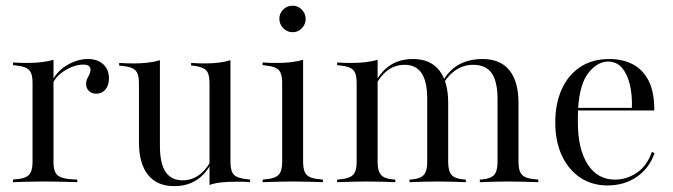

<svg xmlns="http://www.w3.org/2000/svg" viewBox="-20 -631 2332 665"><path d="M129 -2.4Q100.8 -2.4 76.2 -1.6Q51.6 -0.8 25 0V-8.9L38.7 -10.5Q68.5 -12.9 80.6 -25.8Q92.7 -38.7 92.7 -69.4V-206.5H165.3V-69.4Q165.3 -48.4 170.6 -36.3Q175.8 -24.2 187.9 -18.5Q200 -12.9 221 -10.5L247.6 -8.9V0Q227.4 -0.8 208.5 -1.2Q189.5 -1.6 170.2 -2Q150.8 -2.4 129 -2.4ZM92.7 -206.5V-345.2Q92.7 -375.8 81 -388.3Q69.4 -400.8 37.1 -404L25 -405.6V-414.5Q41.9 -413.7 52.8 -413.3Q63.7 -412.9 74.2 -412.9Q100.8 -412.9 124.2 -415.7Q147.6 -418.5 165.3 -424.2V-414.5V-206.5ZM313.7 -306.5Q297.6 -306.5 287.9 -316.1Q278.2 -325.8 278.2 -340.3Q278.2 -350.8 282.3 -358.5Q286.3 -366.1 289.9 -373.8Q293.5 -381.5 293.5 -389.5Q293.5 -407.3 268.5 -407.3Q249.2 -407.3 228.2 -398.8Q207.3 -390.3 190.3 -376.6Q173.4 -362.9 164.5 -346L163.7 -356.5Q181.5 -387.9 215.7 -407.3Q250 -426.6 284.7 -426.6Q317.7 -426.6 337.5 -408.5Q357.3 -390.3 357.3 -359.7Q357.3 -335.5 345.2 -321Q333.1 -306.5 313.7 -306.5Z M533.9 -412.9V-206.5H461.3V-343.5Q461.3 -374.2 449.6 -386.7Q437.9 -399.2 405.6 -402.4L392.7 -404V-412.9Q410.5 -412.1 421.4 -411.7Q432.3 -411.3 442.7 -411.3Q469.4 -411.3 492.7 -414.1Q516.1 -416.9 533.9 -422.6ZM533.9 -206.5V-125Q533.9 -64.5 553.6 -35.5Q573.4 -6.5 612.1 -6.5Q650 -6.5 678.2 -31.9Q706.5 -57.3 725 -104.8L726.6 -100Q707.3 -43.5 671.4 -14.9Q635.5 13.7 583.1 13.7Q524.2 13.7 492.7 -25.4Q461.3 -64.5 461.3 -137.9V-206.5ZM705.6 0V-206.5H778.2V-69.4Q778.2 -38.7 789.9 -26.2Q801.6 -13.7 833.9 -10.5L846 -8.9V0Q829 -1.6 818.1 -1.6Q807.3 -1.6 796.8 -1.6Q769.4 -1.6 746.4 0.8Q723.4 3.2 705.6 9.7ZM778.2 -412.9V-206.5H705.6V-343.5Q705.6 -375 694.4 -387.1Q683.1 -399.2 651.6 -403.2L641.9 -404V-412.9Q659.7 -412.1 669.8 -411.7Q679.8 -411.3 689.5 -411.3Q716.1 -411.3 738.3 -414.1Q760.5 -416.9 778.2 -422.6Z M957.3 -206.5V-345.2Q957.3 -375.8 945.6 -388.3Q933.9 -400.8 901.6 -404L889.5 -405.6V-414.5Q906.5 -413.7 917.3 -413.3Q928.2 -412.9 938.7 -412.9Q965.3 -412.9 988.7 -415.7Q1012.1 -418.5 1029.8 -424.2V-414.5V-206.5ZM993.5 -2.4Q965.3 -2.4 940.7 -1.6Q916.1 -0.8 889.5 0V-8.9L903.2 -10.5Q933.1 -12.9 945.2 -25.8Q957.3 -38.7 957.3 -69.4V-206.5H1029.8V-69.4Q1029.8 -38.7 1041.9 -25.8Q1054 -12.9 1084.7 -10.5L1098.4 -8.9V0Q1071.8 -0.8 1046.8 -1.6Q1021.8 -2.4 993.5 -2.4ZM993.5 -519.4Q975 -519.4 961.3 -533.1Q947.6 -546.8 947.6 -566.1Q947.6 -584.7 960.9 -598Q974.2 -611.3 993.5 -611.3Q1012.1 -611.3 1025.4 -597.6Q1038.7 -583.9 1038.7 -565.3Q1038.7 -546.8 1025.4 -533.1Q1012.1 -519.4 993.5 -519.4Z M1251.6 -2.4Q1223.4 -2.4 1198.8 -1.6Q1174.2 -0.8 1147.6 0V-8.9L1161.3 -10.5Q1191.1 -12.9 1203.2 -25.8Q1215.3 -38.7 1215.3 -69.4V-206.5H1287.9V-69.4Q1287.9 -38.7 1299.6 -25.4Q1311.3 -12.1 1340.3 -9.7L1349.2 -8.9V0Q1324.2 -0.8 1301.2 -1.6Q1278.2 -2.4 1251.6 -2.4ZM1215.3 -206.5V-345.2Q1215.3 -375.8 1203.6 -388.3Q1191.9 -400.8 1159.7 -404L1147.6 -405.6V-414.5Q1164.5 -413.7 1175.4 -413.3Q1186.3 -412.9 1196.8 -412.9Q1223.4 -412.9 1246.8 -415.7Q1270.2 -418.5 1287.9 -424.2V-414.5V-206.5ZM1459.7 -206.5V-288.7Q1459.7 -348.4 1440.3 -377.4Q1421 -406.5 1381.5 -406.5Q1343.5 -406.5 1315.3 -381.5Q1287.1 -356.5 1268.5 -308.1L1266.1 -312.9Q1286.3 -370.2 1322.2 -398.4Q1358.1 -426.6 1410.5 -426.6Q1470.2 -426.6 1501.2 -387.5Q1532.3 -348.4 1532.3 -275V-206.5ZM1496 -2.4Q1469.4 -2.4 1446.4 -1.6Q1423.4 -0.8 1398.4 0V-8.9L1407.3 -9.7Q1436.3 -12.1 1448 -25.4Q1459.7 -38.7 1459.7 -69.4V-206.5H1532.3V-69.4Q1532.3 -38.7 1544 -25.4Q1555.6 -12.1 1584.7 -9.7L1593.5 -8.9V0Q1567.7 -0.8 1544.8 -1.6Q1521.8 -2.4 1496 -2.4ZM1703.2 -206.5V-287.9Q1703.2 -348.4 1683.1 -377.4Q1662.9 -406.5 1618.5 -406.5Q1583.9 -406.5 1555.2 -385.9Q1526.6 -365.3 1508.9 -329L1505.6 -333.1Q1524.2 -377.4 1560.9 -402Q1597.6 -426.6 1651.6 -426.6Q1712.9 -426.6 1744.4 -387.5Q1775.8 -348.4 1775.8 -275V-206.5ZM1739.5 -2.4Q1713.7 -2.4 1690.3 -1.6Q1666.9 -0.8 1641.9 0V-8.9L1650.8 -9.7Q1679.8 -12.1 1691.5 -25.4Q1703.2 -38.7 1703.2 -69.4V-206.5H1775.8V-69.4Q1775.8 -38.7 1787.9 -25.8Q1800 -12.9 1829.8 -10.5L1844.4 -8.9V0Q1817.7 -0.8 1792.7 -1.6Q1767.7 -2.4 1739.5 -2.4Z M2083.9 11.3Q2030.6 11.3 1989.9 -15.7Q1949.2 -42.7 1926.2 -91.9Q1903.2 -141.1 1903.2 -207.3Q1903.2 -271.8 1925.4 -321.4Q1947.6 -371 1989.5 -398.8Q2031.5 -426.6 2090.3 -426.6Q2137.1 -426.6 2172.2 -408.1Q2207.3 -389.5 2227 -350.4Q2246.8 -311.3 2246 -248.4H1951.6L1950.8 -257.3H2168.5Q2170.2 -300.8 2161.7 -337.1Q2153.2 -373.4 2134.7 -395.6Q2116.1 -417.7 2085.5 -417.7Q2050 -417.7 2019 -379.8Q1987.9 -341.9 1982.3 -255.6V-254Q1981.5 -241.9 1981.5 -229.8Q1981.5 -217.7 1981.5 -206.5Q1981.5 -115.3 2015.3 -62.1Q2049.2 -8.9 2109.7 -8.9Q2150 -8.9 2185.1 -32.3Q2220.2 -55.6 2237.9 -104.8L2246.8 -100.8Q2229.8 -49.2 2186.3 -19Q2142.7 11.3 2083.9 11.3Z"/></svg>

Font: Playfair 144pt SemiCondensed Light
Style: Regular
Weight: 300
Width: 4
Designer: Claus Eggers Sørensen
Foundry: Claus Eggers Sørensen
Version: Version 2.203